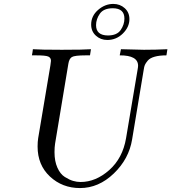

<svg xmlns="http://www.w3.org/2000/svg" viewBox="-20 -933 870 975"><path d="M142.1 -651.9Q143.1 -656.7 145 -668Q147 -679.2 147 -683.1Q183.1 -680.2 293.9 -680.2Q406.7 -680.2 441.9 -683.1L437 -651.9H415Q358.9 -651.9 345 -643.3Q331.1 -634.8 327.1 -608.9L259.8 -204.1Q256.8 -186 256.8 -160.2Q256.8 -114.3 271.5 -81.5Q286.1 -48.8 309.1 -34.4Q332 -20 351.1 -14.4Q370.1 -8.8 389.2 -8.8Q466.3 -8.8 534.7 -69.3Q603 -129.9 620.1 -231L678.2 -576.2Q681.2 -592.3 681.2 -599.1Q681.2 -652.3 587.9 -651.9L594.2 -683.1Q684.1 -680.2 710.9 -680.2Q772.9 -680.2 830.1 -683.1L825.2 -651.9Q789.1 -651.9 765.1 -645Q741.2 -638.2 730.2 -625Q719.2 -611.8 715.6 -603Q711.9 -594.2 710 -580.1L650.9 -225.1Q634.8 -126 557.9 -52Q481 22 386.2 22Q296.4 22 233.6 -36.6Q170.9 -95.2 170.9 -189Q170.9 -212.9 173.8 -231L235.8 -600.1L238.8 -624Q238.8 -640.1 224.9 -646Q210.9 -651.9 163.1 -651.9ZM442.9 -808.1Q442.9 -852.1 478 -882.6Q513.2 -913.1 555.2 -913.1Q589.4 -913.1 613.3 -891.6Q637.2 -870.1 637.2 -835.9Q637.2 -795.9 604 -762.9Q570.8 -730 524.9 -730Q490.7 -730 466.8 -752Q442.9 -773.9 442.9 -808.1ZM467.8 -805.2Q467.8 -753.4 527.8 -752.9Q573.7 -752.9 592.8 -780.5Q611.8 -808.1 611.8 -838.9Q611.8 -890.6 553.2 -891.1Q506.3 -891.1 487.1 -863.5Q467.8 -835.9 467.8 -805.2Z"/></svg>

Font: CMU Serif Extra
Style: RomanSlanted
Weight: 500
Italic angle: -9.46001°
Version: Version 0.7.0